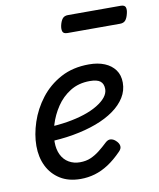

<svg xmlns="http://www.w3.org/2000/svg" viewBox="-87 -840 768 927"><g transform="rotate(-10 297.0 -376.0)"><path d="M234 19Q175 19 134 -6.5Q93 -32 71.5 -75.5Q50 -119 50 -175Q50 -230 70 -290.5Q90 -351 130 -403Q170 -455 229.5 -487Q289 -519 368 -519Q412 -519 444.5 -505.5Q477 -492 495.5 -466.5Q514 -441 514 -404Q514 -365 493.5 -332Q473 -299 436 -272.5Q399 -246 348 -227Q297 -208 235 -197Q173 -186 102 -184L122 -254Q172 -256 217.5 -263.5Q263 -271 301 -283.5Q339 -296 367 -313Q395 -330 410 -349Q425 -368 425 -388Q425 -414 409.5 -426.5Q394 -439 358 -439Q303 -439 262 -413.5Q221 -388 194 -347.5Q167 -307 153.5 -262Q140 -217 140 -178Q140 -142 153 -115.5Q166 -89 190 -75Q214 -61 244 -61Q274 -61 297 -71Q320 -81 341 -97.5Q362 -114 383 -134Q396 -146 409.5 -144Q423 -142 434 -131Q447 -119 449 -105.5Q451 -92 438 -79Q404 -44 371 -22.5Q338 -1 304 9Q270 19 234 19ZM293 -686Q273 -686 269 -698Q265 -710 269 -728Q274 -749 283 -760Q292 -771 310 -771H568Q588 -771 592 -759Q596 -747 591 -728Q586 -707 577 -696.5Q568 -686 550 -686Z"/></g></svg>

Font: Playwrite HR
Style: Regular
Weight: 400
Designer: Veronika Burian, José Scaglione
Foundry: TypeTogether
Version: Version 1.002